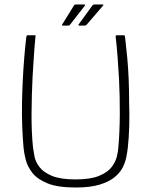

<svg xmlns="http://www.w3.org/2000/svg" viewBox="-20 -830 674 855"><path d="M317 5Q237 5 191.5 -13.5Q146 -32 124 -60.5Q102 -89 94.5 -119Q87 -149 85 -171Q81 -214 79 -266.5Q77 -319 78 -373Q79 -423 81.5 -474Q84 -525 88 -573.5Q92 -622 97 -664Q97 -666 98.5 -669.5Q100 -673 101 -673Q110 -673 117.5 -673Q125 -673 134 -673Q137 -673 138 -672Q139 -671 138 -667Q134 -627 131 -582Q128 -537 125 -487Q121 -406 120.5 -323.5Q120 -241 127 -173Q129 -157 133.5 -133.5Q138 -110 155.5 -86.5Q173 -63 211 -47Q249 -31 316 -31Q383 -31 421.5 -47Q460 -63 477.5 -86.5Q495 -110 500.5 -133.5Q506 -157 507 -173Q513 -240 513.5 -319.5Q514 -399 510 -479Q507 -530 503.5 -577.5Q500 -625 495 -667Q495 -671 496.5 -672Q498 -673 500 -673Q509 -673 516.5 -673Q524 -673 533 -673Q535 -673 536 -669.5Q537 -666 537 -664Q542 -622 546.5 -574.5Q551 -527 553 -477Q555 -427 555 -377Q557 -321 555.5 -268Q554 -215 549 -171Q547 -154 542.5 -130.5Q538 -107 526 -83.5Q514 -60 489 -40Q464 -20 422.5 -7.5Q381 5 317 5ZM291 -719Q290 -718 288.5 -717Q287 -716 284 -716H260Q254 -716 257 -721L309 -805Q311 -810 318 -810H356Q358 -810 359 -808.5Q360 -807 358 -805ZM365 -719Q363 -718 361.5 -717Q360 -716 357 -716H333Q330 -716 329.5 -717.5Q329 -719 330 -721L391 -805Q393 -808 395.5 -809Q398 -810 400 -810H437Q440 -810 440.5 -808.5Q441 -807 439 -805Z"/></svg>

Font: Glory ExtraLight
Style: Regular
Weight: 250
Version: Version 1.011